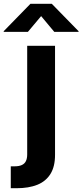

<svg xmlns="http://www.w3.org/2000/svg" viewBox="-81 -787 434 1011"><path d="M208.8 -545.9V28Q209 89.5 184.9 128.6Q160.8 167.7 115.7 185.9Q70.6 204.1 5.4 204.1H-24.3V88.8H-4.8Q19.4 88.8 34.1 81.9Q48.9 75 55.5 61.1Q62.2 47.2 62.2 25.9V-545.9ZM-61.5 -619.1V-622.7L79.4 -767.1H191.6L332.7 -622.7V-619.1H204.9L135.6 -702.2L65.8 -619.1Z"/></svg>

Font: Raveo Variable
Style: Regular
Weight: 400
Designer: Jakub Foglar, Rasmus Andersson (Inter)
Foundry: Jakubfoglar.com
Version: Version 1.000;Glyphs 3.2.3 (3260)